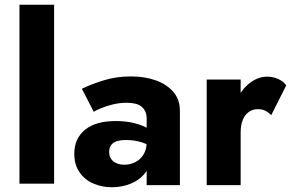

<svg xmlns="http://www.w3.org/2000/svg" viewBox="-20 -787 1230 809"><path d="M62 -767V-13H208V-767Z M440 -147Q440 -163 447.5 -174.5Q455 -186 470.5 -191.5Q486 -197 512 -197Q546 -197 576.5 -187.5Q607 -178 630 -161V-226Q618 -239 595 -250.5Q572 -262 540 -269.5Q508 -277 467 -277Q383 -277 338 -240Q293 -203 293 -139Q293 -94 314.5 -62Q336 -30 372.5 -14Q409 2 451 2Q493 2 530.5 -13Q568 -28 591 -57.5Q614 -87 614 -129L598 -188Q598 -157 584.5 -135.5Q571 -114 549.5 -103.5Q528 -93 504 -93Q486 -93 471.5 -99Q457 -105 448.5 -117Q440 -129 440 -147ZM375 -316Q384 -322 405.5 -331Q427 -340 455.5 -347Q484 -354 514 -354Q535 -354 550.5 -350Q566 -346 576.5 -337.5Q587 -329 592.5 -316.5Q598 -304 598 -288V-7H738V-321Q738 -367 711 -399Q684 -431 637.5 -448Q591 -465 532 -465Q470 -465 417 -448.5Q364 -432 325 -413Z M994 -452H851V-7H994ZM1123 -302 1186 -427Q1175 -444 1152.5 -454Q1130 -464 1106 -464Q1069 -464 1035.5 -439.5Q1002 -415 981 -373.5Q960 -332 960 -278L994 -228Q994 -260 1003 -282Q1012 -304 1028.5 -315.5Q1045 -327 1066 -327Q1086 -327 1099 -320Q1112 -313 1123 -302Z"/></svg>

Font: SpinnyJost
Style: Bold
Weight: 700
Version: Version 3.710